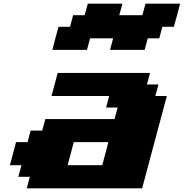

<svg xmlns="http://www.w3.org/2000/svg" viewBox="-20 -1020 996 1040"><path d="M125 0H750Q772 -83 816.7 -250Q861.3 -417 883.8 -500H821.3L838.4 -562.5H775.9L792.5 -625H292.5Q287.1 -604 275.9 -562.3Q264.6 -520.5 258.8 -500H571.3L554.7 -437.5H617.2L600.6 -375H225.6L208.5 -312.5H146L129.4 -250H66.9Q61.5 -229 50.3 -187.3Q39.1 -145.5 33.7 -125H96.2L79.1 -62.5H141.6ZM533.7 -125H346.2Q352.1 -145.5 363 -187.3Q374 -229 379.4 -250H566.9Q561.5 -229 550.5 -187.3Q539.6 -145.5 533.7 -125ZM576.2 -750H763.7L780.3 -812.5H842.8L859.4 -875H921.9Q927.7 -896 939 -937.5Q950.2 -979 955.6 -1000H768.1L751 -937.5H626L643.1 -1000H455.6L438.5 -937.5H376L359.4 -875H296.9Q291 -854 280 -812.5Q269 -771 263.7 -750H451.2L467.8 -812.5H592.8Z"/></svg>

Font: Faithful 32x
Style: BoldOblique
Weight: 400
Foundry: Faithful Resource Pack
Version: Version 1.0; January 27, 2023